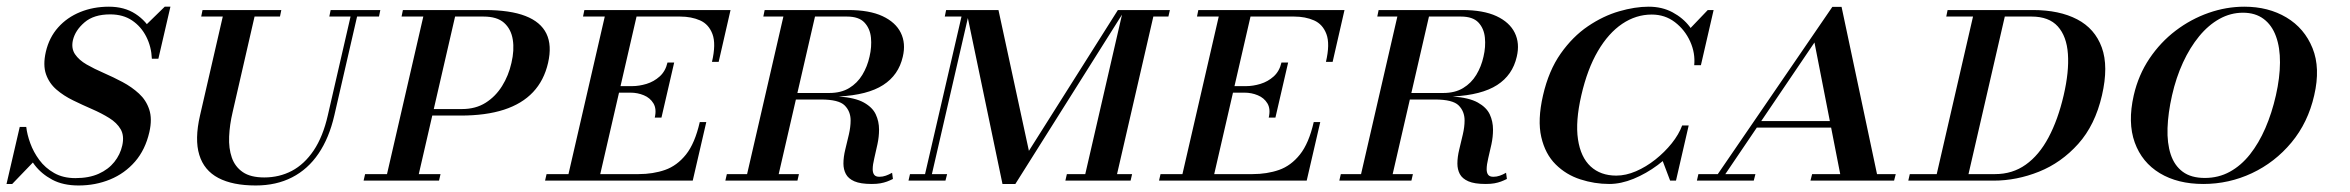

<svg xmlns="http://www.w3.org/2000/svg" viewBox="-62 -540 7025 574"><path d="M173 14.5Q126.5 14.5 94.2 -2.8Q62 -20 41.5 -46.8Q21 -73.5 10.5 -104Q0 -134.5 -3 -160.5H16.5Q19 -138 28.5 -111.8Q38 -85.5 55.5 -61.8Q73 -38 99.8 -22.8Q126.5 -7.5 163.5 -7.5Q204 -7.5 233 -20.5Q262 -33.5 279.8 -55.8Q297.5 -78 303.5 -105Q310 -134 298.8 -153.5Q287.5 -173 264.5 -187.2Q241.5 -201.5 213.2 -213.8Q185 -226 156.8 -239.8Q128.5 -253.5 106.8 -272.2Q85 -291 75.5 -318.2Q66 -345.5 75 -385Q85 -428 111.8 -458Q138.5 -488 177.8 -504Q217 -520 263.5 -520Q310 -520 343 -498.5Q376 -477 393.8 -441.8Q411.5 -406.5 411.5 -364.5H392Q390.5 -400.5 375.2 -430.5Q360 -460.5 333 -478.8Q306 -497 267.5 -497Q218.5 -497 190.8 -473.2Q163 -449.5 156 -420Q150.5 -395.5 162.2 -378Q174 -360.5 197 -347.2Q220 -334 248.2 -321.8Q276.5 -309.5 304.2 -294.8Q332 -280 353.5 -260.2Q375 -240.5 384.2 -212.5Q393.5 -184.5 384.5 -145Q372.5 -92.5 341.8 -57Q311 -21.5 267.2 -3.5Q223.5 14.5 173 14.5ZM-42.5 10 -3 -160.5Q4.5 -136 10.8 -120.2Q17 -104.5 23.8 -90.8Q30.5 -77 39.5 -57.5L-25.5 10ZM411.5 -364.5Q407.5 -387 401.2 -400.8Q395 -414.5 387 -427.5Q379 -440.5 369 -460L430.5 -520H447.5Z M702.5 14.5Q633.5 14.5 590.8 -8Q548 -30.5 533.8 -77Q519.5 -123.5 536 -195L608.5 -510H703.5L633.5 -205Q624.5 -167 623 -131.8Q621.5 -96.5 631 -69Q640.5 -41.5 663.8 -25.5Q687 -9.5 728 -9.5Q773 -9.5 810.5 -29.2Q848 -49 875.8 -90.2Q903.5 -131.5 918 -195L990.5 -510H1010L937.5 -195Q922 -127.5 890.2 -80.8Q858.5 -34 811.2 -9.8Q764 14.5 702.5 14.5ZM539.5 -490.5 543.5 -510H779L775 -490.5ZM922.5 -490.5 926.5 -510H1075L1071 -490.5Z M1210 -194.5 1214.5 -214H1319.5Q1360 -214 1389.8 -232.8Q1419.5 -251.5 1439 -282.8Q1458.5 -314 1467 -352Q1476 -390 1471 -421.5Q1466 -453 1445 -471.8Q1424 -490.5 1383.5 -490.5H1138.5L1142.5 -510H1387.5Q1463 -510 1508.8 -492.2Q1554.5 -474.5 1571.5 -439.5Q1588.5 -404.5 1576.5 -352Q1564.5 -299.5 1531.5 -264.5Q1498.5 -229.5 1444.5 -212Q1390.5 -194.5 1315 -194.5ZM1025 0 1029.5 -19.5H1255L1250.5 0ZM1090.5 0 1208 -510H1303L1185.5 0Z M1633 0 1750.5 -510H1845.5L1728 0ZM1567.5 0 1572 -19.5H1847Q1890.5 -19.5 1926.2 -32Q1962 -44.5 1988.8 -78Q2015.5 -111.5 2030 -175H2049.5L2009 0ZM1895.5 -188.5Q1901.5 -214.5 1891.5 -231Q1881.5 -247.5 1862.8 -255.2Q1844 -263 1823 -263H1768L1772.5 -282.5H1827.5Q1848.5 -282.5 1870.8 -289.2Q1893 -296 1910.2 -311.5Q1927.5 -327 1933.5 -353H1953.5L1915.5 -188.5ZM2066.5 -355Q2079 -408.5 2068 -438Q2057 -467.5 2031 -479Q2005 -490.5 1971.5 -490.5H1681L1685 -510H2122L2086.5 -355Z M2544 10Q2510.5 10 2492.2 2Q2474 -6 2466.8 -19.8Q2459.5 -33.5 2459.5 -51Q2459.5 -70.5 2465 -93Q2470.5 -115.5 2475.8 -138Q2481 -160.5 2481 -180Q2481 -207 2463.2 -224.8Q2445.5 -242.5 2392.5 -242.5H2273L2278 -262H2417Q2452.5 -262 2476.8 -276.8Q2501 -291.5 2516 -316.2Q2531 -341 2537.5 -370.5Q2544.5 -400 2541.8 -427.5Q2539 -455 2522.2 -472.8Q2505.5 -490.5 2470 -490.5H2374.5L2266 -19.5H2326.5L2322 0H2106.5L2111 -19.5H2171.5L2280 -490.5H2220L2224 -510H2474Q2537 -510 2576.2 -491.8Q2615.5 -473.5 2631 -442Q2646.5 -410.5 2637 -370.5Q2624.5 -315.5 2578.2 -285.8Q2532 -256 2445.5 -251.5Q2494.5 -248 2520.5 -233.5Q2546.5 -219 2556.2 -198Q2566 -177 2566 -152.5Q2566 -131 2561.2 -108.8Q2556.5 -86.5 2551.8 -67Q2547 -47.5 2547 -34Q2547 -23.5 2551.5 -17.5Q2556 -11.5 2567 -11.5Q2577 -11.5 2586.2 -14.8Q2595.5 -18 2605 -23.5L2607.5 -5Q2598.5 -0.5 2589.8 2.8Q2581 6 2570.2 8Q2559.5 10 2544 10Z M2935 10 2826.5 -510H2923L3014 -89L3280 -510H3301L2973.5 10ZM2654 0 2658.5 -19.5H2769.5L2764.5 0ZM2699 0 2812.5 -490.5H2762.5L2766.5 -510H2837L2719.5 0ZM3123 0 3127.5 -19.5H3322.5L3318 0ZM3178 0 3295.5 -510H3435.5L3431 -490.5H3386L3273 0Z M3468.5 0 3586 -510H3681L3563.5 0ZM3403 0 3407.5 -19.5H3682.5Q3726 -19.5 3761.8 -32Q3797.5 -44.5 3824.2 -78Q3851 -111.5 3865.5 -175H3885L3844.5 0ZM3731 -188.5Q3737 -214.5 3727 -231Q3717 -247.5 3698.2 -255.2Q3679.5 -263 3658.5 -263H3603.5L3608 -282.5H3663Q3684 -282.5 3706.2 -289.2Q3728.5 -296 3745.8 -311.5Q3763 -327 3769 -353H3789L3751 -188.5ZM3902 -355Q3914.5 -408.5 3903.5 -438Q3892.5 -467.5 3866.5 -479Q3840.5 -490.5 3807 -490.5H3516.5L3520.5 -510H3957.5L3922 -355Z M4379.5 10Q4346 10 4327.8 2Q4309.5 -6 4302.2 -19.8Q4295 -33.5 4295 -51Q4295 -70.5 4300.5 -93Q4306 -115.5 4311.2 -138Q4316.5 -160.5 4316.5 -180Q4316.5 -207 4298.8 -224.8Q4281 -242.5 4228 -242.5H4108.5L4113.5 -262H4252.5Q4288 -262 4312.2 -276.8Q4336.5 -291.5 4351.5 -316.2Q4366.5 -341 4373 -370.5Q4380 -400 4377.2 -427.5Q4374.5 -455 4357.8 -472.8Q4341 -490.5 4305.5 -490.5H4210L4101.5 -19.5H4162L4157.5 0H3942L3946.5 -19.5H4007L4115.5 -490.5H4055.5L4059.5 -510H4309.5Q4372.5 -510 4411.8 -491.8Q4451 -473.5 4466.5 -442Q4482 -410.5 4472.5 -370.5Q4460 -315.5 4413.8 -285.8Q4367.5 -256 4281 -251.5Q4330 -248 4356 -233.5Q4382 -219 4391.8 -198Q4401.5 -177 4401.5 -152.5Q4401.5 -131 4396.8 -108.8Q4392 -86.5 4387.2 -67Q4382.5 -47.5 4382.5 -34Q4382.5 -23.5 4387 -17.5Q4391.5 -11.5 4402.5 -11.5Q4412.5 -11.5 4421.8 -14.8Q4431 -18 4440.5 -23.5L4443 -5Q4434 -0.5 4425.2 2.8Q4416.5 6 4405.8 8Q4395 10 4379.5 10Z M4749 10Q4705 10 4662.5 -3.8Q4620 -17.5 4588.8 -48.5Q4557.5 -79.5 4545.8 -130.2Q4534 -181 4551 -255Q4568 -329 4603.8 -379.8Q4639.5 -430.5 4685.2 -461.5Q4731 -492.5 4778.5 -506.2Q4826 -520 4866.5 -520Q4907 -520 4938.2 -503.2Q4969.5 -486.5 4989.8 -459.8Q5010 -433 5018.8 -402.8Q5027.5 -372.5 5023 -345H5003Q5006.5 -381.5 4990.8 -416.2Q4975 -451 4945.2 -473.8Q4915.5 -496.5 4876 -496.5Q4829 -496.5 4787.8 -468.8Q4746.5 -441 4715 -387.2Q4683.5 -333.5 4665.5 -255Q4647.5 -177 4655.5 -123.5Q4663.5 -70 4693.2 -42.5Q4723 -15 4770 -15Q4798.5 -15 4828.8 -28Q4859 -41 4886.8 -63Q4914.5 -85 4935.8 -111.5Q4957 -138 4967 -165H4986.5Q4977.5 -134 4952.8 -103Q4928 -72 4893.8 -46.5Q4859.5 -21 4821.8 -5.5Q4784 10 4749 10ZM4931 0 4906 -66Q4921 -81 4931 -91.2Q4941 -101.5 4949 -111Q4957 -120.5 4965.8 -133Q4974.5 -145.5 4986.5 -165L4948.5 0ZM5023 -345Q5019 -373 5013.8 -390.2Q5008.5 -407.5 5002.2 -421.5Q4996 -435.5 4988 -452L5043.5 -510H5061Z M5185.5 -158.5 5190 -178H5500L5495.5 -158.5ZM5443.5 -519.5 5549.5 -19.5H5605.5L5600.5 0H5350.5L5355.5 -19.5H5439.5L5362.5 -413L5096 -19.5H5186L5181 0H5011L5015.5 -19.5H5073.5L5416 -519.5Z M5643 0 5647.5 -19.5H5902.5Q5954.5 -19.5 5994.2 -47.8Q6034 -76 6062.2 -129Q6090.5 -182 6107.5 -255Q6124 -326 6120.2 -378.8Q6116.5 -431.5 6090 -461Q6063.5 -490.5 6011.5 -490.5H5756.5L5760.5 -510H6015.5Q6094.5 -510 6147.8 -482.2Q6201 -454.5 6221.5 -398Q6242 -341.5 6222 -255Q6201.5 -166 6151 -109.8Q6100.5 -53.5 6033.8 -26.8Q5967 0 5898 0ZM5723.5 0 5841 -510H5936L5818.5 0Z M6525 10Q6448.5 10 6395 -22.2Q6341.5 -54.5 6320 -114Q6298.5 -173.5 6317 -255Q6331 -316 6364 -365Q6397 -414 6442.5 -448.5Q6488 -483 6540.8 -501.5Q6593.5 -520 6647.5 -520Q6719.5 -520 6773.5 -487.8Q6827.5 -455.5 6851.5 -396Q6875.5 -336.5 6856.5 -255Q6838 -173.5 6788.5 -114Q6739 -54.5 6670.2 -22.2Q6601.5 10 6525 10ZM6529.5 -8Q6570.5 -8 6604.2 -26.5Q6638 -45 6664.5 -78.5Q6691 -112 6710.5 -157Q6730 -202 6742 -255Q6754 -308 6754.2 -353Q6754.5 -398 6742.2 -431.5Q6730 -465 6705.2 -483.5Q6680.5 -502 6643.5 -502Q6606.5 -502 6573.2 -483.5Q6540 -465 6512.5 -431.5Q6485 -398 6464.2 -353Q6443.5 -308 6431.5 -255Q6419.5 -202 6418 -157Q6416.5 -112 6427.5 -78.5Q6438.5 -45 6463.5 -26.5Q6488.5 -8 6529.5 -8Z"/></svg>

Font: Bodoni Moda SC 11pt
Style: Italic
Weight: 400
Italic angle: -13°
Version: Version 2.005